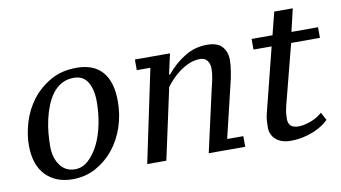

<svg xmlns="http://www.w3.org/2000/svg" viewBox="-68 -794 1704 959"><g transform="rotate(-10 784.5 -315.0)"><path d="M44 -195C44 -128.3 61 -77.5 95 -42.5C129 -7.5 174.3 10 231 10C274.3 10 313.7 0.3 349 -19C384.3 -38.3 414.7 -63.7 440 -95C465.3 -126.3 485 -162.7 499 -204C513 -245.3 520 -289 520 -335C520 -400.3 505.3 -450 476 -484C446.7 -518 403 -535 345 -535C294.3 -535 250.2 -524.2 212.5 -502.5C174.8 -480.8 143.5 -453.7 118.5 -421C93.5 -388.3 74.8 -351.8 62.5 -311.5C50.2 -271.2 44 -232.3 44 -195ZM323 -488C355 -488 378.5 -475.5 393.5 -450.5C408.5 -425.5 416 -392.3 416 -351C416 -311.7 412.2 -273.3 404.5 -236C396.8 -198.7 385.8 -165.5 371.5 -136.5C357.2 -107.5 339.8 -83.7 319.5 -65C299.2 -46.3 276.3 -37 251 -37C219 -37 193.8 -49.7 175.5 -75C157.2 -100.3 148 -132.3 148 -171C148 -191.7 149 -213.5 151 -236.5C153 -259.5 156.7 -282.8 162 -306.5C167.3 -330.2 174.3 -352.8 183 -374.5C191.7 -396.2 202.3 -415.5 215 -432.5C227.7 -449.5 243 -463 261 -473C279 -483 299.7 -488 323 -488Z M989 -299 922 0H1020H1107V-54H1025L1088 -317C1093.3 -337 1097.8 -358.7 1101.5 -382C1105.2 -405.3 1107 -424.7 1107 -440C1107 -468 1099.2 -490.8 1083.5 -508.5C1067.8 -526.2 1042 -535 1006 -535C966 -535 928.7 -524.5 894 -503.5C859.3 -482.5 828 -455 800 -421H795L818 -525H640V-471H709L610 0H707L785 -360C791.7 -369.3 800.8 -380.3 812.5 -393C824.2 -405.7 837.7 -417.8 853 -429.5C868.3 -441.2 885.2 -451 903.5 -459C921.8 -467 941 -471 961 -471C977 -471 989 -465.5 997 -454.5C1005 -443.5 1009 -430.3 1009 -415C1009 -397 1007 -378.5 1003 -359.5C999 -340.5 994.3 -320.3 989 -299Z M1232 -525V-471H1324L1242 -145C1238.7 -132.3 1236.7 -120.2 1236 -108.5C1235.3 -96.8 1235 -85.7 1235 -75C1235 -50.3 1244 -30 1262 -14C1280 2 1305.3 10 1338 10C1359.3 10 1380 7.8 1400 3.5C1420 -0.8 1438.3 -6.5 1455 -13.5C1471.7 -20.5 1486.5 -28.3 1499.5 -37C1512.5 -45.7 1522.7 -54 1530 -62L1509 -102C1491.7 -86.7 1471.7 -74.8 1449 -66.5C1426.3 -58.2 1406 -54 1388 -54C1353.3 -54 1336 -69.3 1336 -100C1336 -111.3 1336.7 -122.3 1338 -133C1339.3 -143.7 1341.7 -155.7 1345 -169L1423 -471H1569V-525H1434L1461 -640H1367L1338 -525Z"/></g></svg>

Font: PT Serif Caption
Style: Italic
Weight: 400
Italic angle: -12°
Designer: A.Korolkova, O.Umpeleva, V.Yefimov
Foundry: ParaType Ltd
Version: Version 1.000W OFL